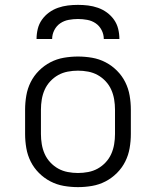

<svg xmlns="http://www.w3.org/2000/svg" viewBox="-20 -760 640 788"><path d="M300 8Q271 8 242 3Q213 -2 187 -15.5Q161 -29 140 -50Q119 -71 106 -97Q93 -123 88 -152Q83 -181 83 -210V-310Q83 -339 88 -368Q93 -397 106 -423Q119 -449 140 -470Q161 -491 187 -504.5Q213 -518 242 -523Q271 -528 300 -528Q329 -528 358 -523Q387 -518 413 -504.5Q439 -491 460 -470Q481 -449 494 -423Q507 -397 512 -368Q517 -339 517 -310V-210Q517 -181 512 -152Q507 -123 494 -97Q481 -71 460 -50Q439 -29 413 -15.5Q387 -2 358 3Q329 8 300 8ZM300 -50Q321 -50 342 -54Q363 -58 381 -68Q399 -78 413.5 -93.5Q428 -109 436.5 -128Q445 -147 448.5 -168Q452 -189 452 -210V-310Q452 -331 448.5 -352Q445 -373 436.5 -392Q428 -411 413.5 -426.5Q399 -442 381 -452Q363 -462 342 -466Q321 -470 300 -470Q279 -470 258 -466Q237 -462 219 -452Q201 -442 186.5 -426.5Q172 -411 163.5 -392Q155 -373 151.5 -352Q148 -331 148 -310V-210Q148 -189 151.5 -168Q155 -147 163.5 -128Q172 -109 186.5 -93.5Q201 -78 219 -68Q237 -58 258 -54Q279 -50 300 -50ZM130 -600Q130 -621 135 -641.5Q140 -662 152 -679Q164 -696 181 -708.5Q198 -721 218 -728Q238 -735 258.5 -737.5Q279 -740 300 -740Q321 -740 341.5 -737.5Q362 -735 382 -728Q402 -721 419 -708.5Q436 -696 448 -679Q460 -662 465 -641.5Q470 -621 470 -600H406Q406 -619 397 -636.5Q388 -654 372.5 -664.5Q357 -675 338 -678.5Q319 -682 300 -682Q281 -682 262 -678.5Q243 -675 227.5 -664.5Q212 -654 203 -636.5Q194 -619 194 -600Z"/></svg>

Font: Iosevka Aile Light
Style: Regular
Weight: 300
Designer: Belleve Invis
Foundry: Belleve Invis
Version: Version 27.3.5; ttfautohint (v1.8.4)